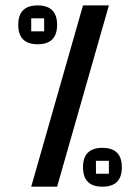

<svg xmlns="http://www.w3.org/2000/svg" viewBox="-20 -704 528 724"><path d="M293 -683.6H390.6L195.3 0H97.7ZM195.3 -610.4Q195.3 -537.1 122.1 -537.1Q48.8 -537.1 48.8 -610.4Q48.8 -683.6 122.1 -683.6Q195.3 -683.6 195.3 -610.4ZM146.5 -634.8H97.7V-585.9H146.5ZM390.6 -97.7H341.8V-48.8H390.6ZM439.5 -73.2Q439.5 0 366.2 0Q293 0 293 -73.2Q293 -146.5 366.2 -146.5Q439.5 -146.5 439.5 -73.2Z"/></svg>

Font: BabelStone Runic Ruled
Style: Regular
Weight: 400
Designer: Andrew West
Foundry: BabelStone
Version: Version 7.004 November 9, 2023